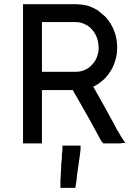

<svg xmlns="http://www.w3.org/2000/svg" viewBox="-20 -699 638 932"><path d="M551.8 -2.9H546.9H543H539.1H536.1H528.3H519.5H511.7H503.9H496.1H489.3H481.4L476.6 -8.8Q472.7 -11.7 469.7 -17.6Q454.1 -46.9 438.5 -75.2Q421.9 -104.5 406.2 -133.8Q394.5 -154.3 382.8 -174.8Q359.4 -214.8 343.8 -243.2Q337.9 -252 334 -261.7H183.6V-2.9H165H162.1H159.2H149.4H139.6H132.8H126H118.2H110.4H91.8V-678.7H349.6Q350.6 -678.7 350.6 -678.7Q378.9 -677.7 403.3 -671.9Q427.7 -665 455.1 -648.4Q473.6 -633.8 490.2 -619.1Q504.9 -603.5 517.6 -583Q548.8 -531.2 548.8 -466.8Q548.8 -420.9 529.3 -377Q521.5 -359.4 507.8 -340.8Q494.1 -321.3 479.5 -309.6Q458 -290 432.6 -278.3Q444.3 -257.8 471.7 -209Q484.4 -184.6 511.7 -136.7L534.2 -95.7L549.8 -65.4H550.8Q558.6 -50.8 568.4 -35.2L587.9 -4.9H569.3V-2.9ZM350.6 -350.6Q381.8 -350.6 409.2 -369.1Q429.7 -383.8 445.3 -410.2Q459 -437.5 459 -467.8Q459 -469.7 459 -471.7L458 -472.7Q458 -518.6 426.8 -555.7Q417 -566.4 406.2 -574.2Q402.3 -576.2 387.2 -583.5Q372.1 -590.8 350.6 -591.8H333H303.7H270.5H238.3H201.2H183.6V-350.6H202.1H232.4H263.7H292H323.2H333ZM273.4 184.6Q273.4 178.7 273.4 173.8Q273.4 168.9 274.4 162.1Q274.4 150.4 275.4 138.7Q276.4 127 276.9 115.7Q277.3 104.5 277.3 92.8V91.8L278.3 90.8L280.3 67.4Q280.3 57.6 280.3 47.9V46.9L281.2 45.9L283.2 25.4V7.8H299.8H301.8H305.7H314.5H324.2H330.1H336.9H344.7H353.5H371.1V26.4Q371.1 33.2 353.5 154.3Q353.5 168 345.7 212.9H331.1H328.1H326.2H319.3H312.5H308.6H302.7H296.9H291H273.4V193.4V189.5V185.5Z"/></svg>

Font: LeFont
Style: Default
Weight: 400
Designer: Leryon MEDIA
Version: Version 1.0